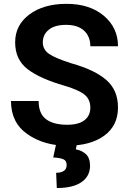

<svg xmlns="http://www.w3.org/2000/svg" viewBox="-20 -741 665 990"><path d="M445.8 -185.5Q445.8 -227.5 417.5 -251.7Q389.2 -275.9 314.9 -298.3Q185.5 -335.4 121.8 -384.8Q58.1 -434.1 58.1 -522.9Q58.1 -611.8 131.6 -666.5Q205.1 -721.2 322.8 -721.2Q442.4 -721.2 515.4 -659.7Q588.4 -598.1 588.4 -502.4H445.8Q445.8 -552.7 413.6 -582.8Q381.3 -612.8 320.8 -612.8Q262.2 -612.8 231.4 -587.6Q200.7 -562.5 200.7 -522.5Q200.7 -485.4 233.4 -462.9Q266.1 -440.4 349.6 -414.1Q469.2 -380.4 528.8 -328.1Q588.4 -275.9 588.4 -186.5Q588.4 -93.3 517.6 -41.5Q446.8 10.3 326.2 10.3Q207.5 10.3 122.1 -48.8Q36.6 -107.9 36.6 -220.2H179.2Q179.2 -155.3 217.3 -126.5Q255.4 -97.7 326.2 -97.7Q385.7 -97.7 415.8 -121.3Q445.8 -145 445.8 -185.5ZM376.5 1.5 371.1 29.3Q402.8 34.7 423.6 54.4Q444.3 74.2 444.3 113.8Q444.3 167 400.6 197.8Q356.9 228.5 272.9 228.5L269.5 149.9Q294.9 149.9 309.3 140.1Q323.7 130.4 323.7 109.4Q323.7 88.9 308.6 81.1Q293.5 73.2 254.4 70.8L269.5 1.5Z"/></svg>

Font: Roboto Web
Style: Bold
Weight: 700
Designer: Google
Version: Version 1.200310; 2013